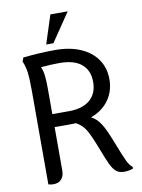

<svg xmlns="http://www.w3.org/2000/svg" viewBox="-98 -976 773 1048"><g transform="rotate(-10 288.0 -452.0)"><path d="M554 -12V-3Q530 6 504 6Q477 6 460.5 -7.5Q444 -21 430 -50Q416 -79 391 -145Q363 -218 343.5 -250.5Q324 -283 290 -301Q282 -300 267 -300H172V-59Q172 -29 156.5 -11.5Q141 6 113 6Q99 6 84 2V-514Q84 -582 79.5 -617.5Q75 -653 62 -683L70 -704Q166 -714 247 -714Q329 -714 388.5 -688Q448 -662 480 -615Q512 -568 512 -506Q512 -440 476.5 -390.5Q441 -341 377 -318Q407 -303 428 -271Q449 -239 475 -172Q511 -79 524.5 -51.5Q538 -24 554 -12ZM172 -514V-372H265Q339 -372 380.5 -407Q422 -442 422 -507Q422 -570 381 -605Q340 -640 258 -640Q214 -640 156 -635Q166 -611 169 -582.5Q172 -554 172 -514ZM256 -910H352L245 -752H205Z"/></g></svg>

Font: Thasadith
Style: Bold
Weight: 700
Designer: Cadson Demak Co.,Ltd.
Foundry: Cadson Demak Co.,Ltd.
Version: Version 1.000; ttfautohint (v1.6)